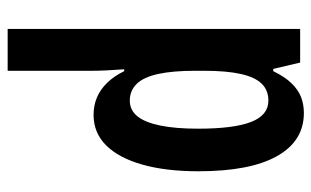

<svg xmlns="http://www.w3.org/2000/svg" viewBox="-180 -414 833 514"><g transform="rotate(90 237.0 -156.5)"><path d="M282 -553Q357 -553 397.5 -481Q438 -409 438 -271Q438 -183 420 -120Q402 -57 368.5 -23.5Q335 10 287 10Q262 10 240.5 1Q219 -8 201 -26.5Q183 -45 170 -72H165Q167 -45 168 -23.5Q169 -2 169 13V240H57V-543H147L164 -471H170Q185 -502 202.5 -520Q220 -538 239.5 -545.5Q259 -553 282 -553ZM249 -458Q221 -458 203.5 -440Q186 -422 177.5 -384Q169 -346 169 -286V-262Q169 -202 177.5 -163Q186 -124 204 -105.5Q222 -87 249 -87Q274 -87 290.5 -107Q307 -127 315.5 -168Q324 -209 324 -270Q324 -365 306 -411.5Q288 -458 249 -458Z"/></g></svg>

Font: Noto Sans Display ExtraCondensed SemiBold
Style: Regular
Weight: 600
Width: 2
Designer: Monotype Design Team
Foundry: Monotype Imaging Inc.
Version: Version 2.003